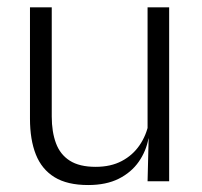

<svg xmlns="http://www.w3.org/2000/svg" viewBox="-20 -508 565 538"><path d="M125 -487.5V-181.5Q125 -138.5 136.8 -106.8Q148.5 -75 175.5 -57.8Q202.5 -40.5 248 -40.5Q290.5 -40.5 321.2 -56.8Q352 -73 371.2 -101.2Q390.5 -129.5 397 -164.5L409.5 -120H396Q389.5 -84.5 368.8 -54.8Q348 -25 312.8 -7.2Q277.5 10.5 227 10.5Q168.5 10.5 132.8 -11.5Q97 -33.5 80.5 -75Q64 -116.5 64 -175.5V-487.5ZM454 -487.5V0H393.5L396.5 -120.5L393.5 -123.5V-487.5Z"/></svg>

Font: Anek Bangla Light
Style: Regular
Weight: 300
Designer: Sulekha Rajkumar (Bangla), Yesha Goshar (Latin)
Foundry: Ek Type
Version: Version 1.003